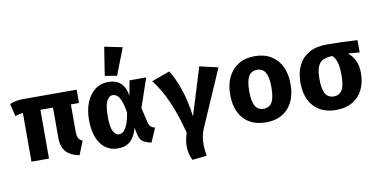

<svg xmlns="http://www.w3.org/2000/svg" viewBox="-95 -1151 3267 1658"><g transform="rotate(-10 1538.5 -322.0)"><path d="M591.3 -544.6V-427.7H520V-183.6Q520 -149.2 530.8 -131Q541.5 -112.8 565.6 -101.5L517.4 17.4Q446.2 5.1 404.6 -36.9Q363.1 -79 363.1 -162.1V-427.7H252.8V0H99V-426.2Q76.9 -424.6 62.3 -421Q47.7 -417.4 30.8 -411.3L4.1 -522.1Q31.3 -532.8 58.5 -538.7Q85.6 -544.6 117.4 -544.6Z M867.7 -562.6Q942.6 -562.6 982.1 -523.1Q1021.5 -483.6 1030.3 -414.4L1054.9 -544.6H1201L1114.4 -290.3L1142.1 -171.8Q1150.8 -135.4 1164.9 -122.3Q1179 -109.2 1201.5 -104.6L1148.7 17.4Q1104.6 9.7 1076.2 -9Q1047.7 -27.7 1037.4 -79L1026.2 -133.3Q988.7 17.4 856.9 17.4Q761 17.4 705.9 -58.2Q650.8 -133.8 650.8 -269.7Q650.8 -354.4 677.7 -420.5Q704.6 -486.7 753.3 -524.6Q802.1 -562.6 867.7 -562.6ZM890.3 -444.1Q854.4 -444.1 834.9 -401.8Q815.4 -359.5 815.4 -269.7Q815.4 -177.9 835.1 -139.2Q854.9 -100.5 886.2 -100.5Q904.6 -100.5 922.8 -114.9Q941 -129.2 957.4 -166.7Q973.8 -204.1 985.6 -272.8Q971.3 -366.7 947.4 -405.4Q923.6 -444.1 890.3 -444.1ZM889.7 -868.7 1046.7 -836.4 955.9 -602.1 850.8 -619.5Z M1668.7 -559 1830.8 -521.5 1615.4 -26.7Q1591.8 28.7 1588.7 85.4Q1585.6 142.1 1597.9 212.3L1470.3 225.6Q1443.1 168.7 1441.8 109.5Q1440.5 50.3 1462.6 -13.3Q1421 -175.9 1367.7 -296.4Q1314.4 -416.9 1246.2 -503.1L1406.2 -560.5Q1449.2 -493.3 1485.9 -387.4Q1522.6 -281.5 1540.5 -142.6Z M2153.8 -562.6Q2237.9 -562.6 2296.9 -526.7Q2355.9 -490.8 2387.2 -425.9Q2418.5 -361 2418.5 -273.8Q2418.5 -137.4 2348.7 -60Q2279 17.4 2153.8 17.4Q2028.7 17.4 1959 -59Q1889.2 -135.4 1889.2 -272.8Q1889.2 -359.5 1920.8 -424.6Q1952.3 -489.7 2011.5 -526.2Q2070.8 -562.6 2153.8 -562.6ZM2153.8 -443.1Q2104.1 -443.1 2080.3 -402.3Q2056.4 -361.5 2056.4 -272.8Q2056.4 -182.6 2080.3 -142.1Q2104.1 -101.5 2153.8 -101.5Q2203.6 -101.5 2227.4 -142.1Q2251.3 -182.6 2251.3 -273.8Q2251.3 -362.1 2227.4 -402.6Q2203.6 -443.1 2153.8 -443.1Z M2786.7 -553.8Q2848.2 -553.8 2921.3 -551.3Q2994.4 -548.7 3053.8 -544.6V-436.9L2952.3 -445.1Q2990.8 -415.9 3012.3 -370Q3033.8 -324.1 3033.8 -261Q3033.8 -175.9 3002.3 -113.3Q2970.8 -50.8 2911.5 -16.7Q2852.3 17.4 2769.2 17.4Q2645.1 17.4 2574.9 -58.2Q2504.6 -133.8 2504.6 -269.7Q2504.6 -355.4 2536.2 -419.2Q2567.7 -483.1 2630.3 -518.5Q2692.8 -553.8 2786.7 -553.8ZM2671.8 -269.7Q2671.8 -181 2695.6 -141.3Q2719.5 -101.5 2769.2 -101.5Q2817.9 -101.5 2841.8 -141.3Q2865.6 -181 2865.6 -269.7Q2865.6 -349.2 2851.5 -388.7Q2837.4 -428.2 2815.9 -447.2Q2767.7 -446.7 2735.6 -432.1Q2703.6 -417.4 2687.7 -379.2Q2671.8 -341 2671.8 -269.7Z"/></g></svg>

Font: FiraCode Nerd Font Mono
Style: Bold
Weight: 700
Monospace: yes
Designer: Carrois Corporate, Edenspiekermann AG, Nikita Prokopov
Foundry: Carrois Corporate, Edenspiekermann AG, Nikita Prokopov
Version: Version 6.002;Nerd Fonts 3.3.0